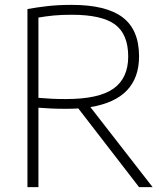

<svg xmlns="http://www.w3.org/2000/svg" viewBox="-20 -767 678 787"><path d="M92.5 0V-730Q131.5 -737 175 -742Q218.5 -747 274.5 -747Q415 -747 482.5 -696Q550 -645 550 -536Q550 -360.5 350.5 -328L605.5 0H550L301 -322.5Q277 -321 250.5 -321Q216 -321 190.2 -322.2Q164.5 -323.5 137.5 -325.5V0ZM250 -361Q385.5 -361 445.5 -404Q505.5 -447 505.5 -535Q505.5 -627 451.2 -666.8Q397 -706.5 274.5 -706.5Q231.5 -706.5 200.5 -703.5Q169.5 -700.5 137.5 -695V-366Q169.5 -363.5 192.8 -362.2Q216 -361 250 -361Z"/></svg>

Font: Encode Sans XLt
Style: Regular
Weight: 200
Designer: Multiple Designers
Foundry: Impallari Type
Version: Version 3.002; ttfautohint (v1.8.3) -l 8 -r 50 -G 200 -x 14 